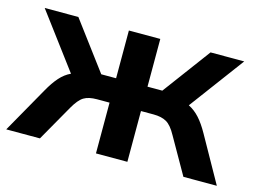

<svg xmlns="http://www.w3.org/2000/svg" viewBox="-79 -614 985 738"><g transform="rotate(15 413.0 -244.5)"><path d="M-6 0 97 -182Q116 -216 135.5 -238Q155 -260 179 -271L16 -489H150L292 -299H351V-489H476V-299H535L676 -489H810L648 -271Q672 -259 691.5 -237.5Q711 -216 730 -182L832 0H699L617 -144Q598 -179 578 -190.5Q558 -202 526 -202H476V0H351V-202H301Q268 -202 249 -190.5Q230 -179 210 -144L128 0Z"/></g></svg>

Font: Nunito Sans
Style: Bold
Weight: 700
Designer: Vernon Adams
Foundry: Vernon Adams
Version: Version 3.101; ttfautohint (v1.8.4.7-5d5b);gftools[0.9.27]